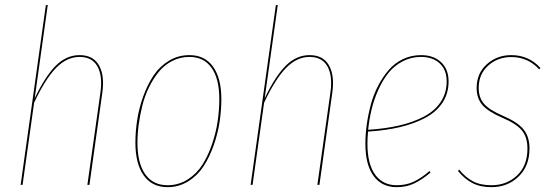

<svg xmlns="http://www.w3.org/2000/svg" viewBox="-20 -752 2249 781"><path d="M303.7 -527.8Q358.4 -527.8 382.1 -487.1Q405.8 -446.3 396.5 -377.4L343.8 0H335.4L388.7 -377Q397.9 -443.8 376.2 -482.2Q354.5 -520.5 303.7 -520.5Q252 -520.5 208 -475.6Q164.1 -430.7 118.7 -334L71.8 0H64L166.5 -731L174.3 -731.9L121.1 -352.1Q164.6 -442.9 207.5 -485.4Q250.5 -527.8 303.7 -527.8Z M661.6 9.3Q598.6 9.3 564.7 -38.3Q530.8 -85.9 530.8 -171.4Q530.8 -217.3 538.1 -264.6Q545.4 -312 562.5 -359.6Q579.6 -407.2 604.2 -444.3Q628.9 -481.4 666.7 -504.6Q704.6 -527.8 750.5 -527.8Q813 -527.8 846.7 -480.7Q880.4 -433.6 880.4 -348.6Q880.4 -303.7 873.3 -256.6Q866.2 -209.5 849.4 -161.4Q832.5 -113.3 808.1 -75.7Q783.7 -38.1 745.6 -14.4Q707.5 9.3 661.6 9.3ZM661.6 1.5Q706.5 1.5 743.4 -22Q780.3 -45.4 803.5 -82.3Q826.7 -119.1 842.8 -166.5Q858.9 -213.9 865.5 -259.8Q872.1 -305.7 872.1 -349.1Q872.1 -431.6 840.6 -476.1Q809.1 -520.5 750.5 -520.5Q713.4 -520.5 681.4 -504.4Q649.4 -488.3 626.7 -460.7Q604 -433.1 586.7 -398.2Q569.3 -363.3 559.3 -323.5Q549.3 -283.7 544.2 -245.6Q539.1 -207.5 539.1 -170.9Q539.1 -88.4 570.6 -43.5Q602.1 1.5 661.6 1.5Z M1239.3 -527.8Q1293.9 -527.8 1317.6 -487.1Q1341.3 -446.3 1332 -377.4L1279.3 0H1271L1324.2 -377Q1333.5 -443.8 1311.8 -482.2Q1290 -520.5 1239.3 -520.5Q1187.5 -520.5 1143.6 -475.6Q1099.6 -430.7 1054.2 -334L1007.3 0H999.5L1102.1 -731L1109.9 -731.9L1056.6 -352.1Q1100.1 -442.9 1143.1 -485.4Q1186 -527.8 1239.3 -527.8Z M1804.7 -420.9Q1804.7 -371.6 1779.5 -333.7Q1754.4 -295.9 1708.7 -272Q1663.1 -248 1605.5 -234.6Q1547.9 -221.2 1477.1 -216.8Q1474.6 -188.5 1474.6 -167.5Q1474.6 -85 1505.9 -41.7Q1537.1 1.5 1593.8 1.5Q1631.3 1.5 1661.9 -12.5Q1692.4 -26.4 1727.1 -56.2L1731.4 -50.3Q1694.8 -19.5 1663.3 -5.1Q1631.8 9.3 1593.8 9.3Q1533.2 9.3 1499.8 -36.1Q1466.3 -81.5 1466.3 -167Q1466.3 -205.6 1471.9 -245.6Q1477.5 -285.6 1488.5 -326.7Q1499.5 -367.7 1518.3 -403.6Q1537.1 -439.5 1561.3 -467.5Q1585.4 -495.6 1619.4 -511.7Q1653.3 -527.8 1692.9 -527.8Q1743.2 -527.8 1773.9 -499.3Q1804.7 -470.7 1804.7 -420.9ZM1692.4 -520.5Q1652.3 -520.5 1618.2 -502.7Q1584 -484.9 1560.5 -455.8Q1537.1 -426.8 1519.3 -387.5Q1501.5 -348.1 1491.7 -307.6Q1481.9 -267.1 1477.5 -224.1Q1547.9 -228.5 1604.5 -241.7Q1661.1 -254.9 1705.1 -278.1Q1749 -301.3 1772.9 -337.6Q1796.9 -374 1796.9 -420.9Q1796.9 -467.8 1768.6 -494.1Q1740.2 -520.5 1692.4 -520.5Z M2059.6 -527.8Q2131.3 -527.8 2178.7 -475.1L2172.9 -470.2Q2127.4 -520 2059.6 -520Q2004.9 -520 1966.1 -485.4Q1927.2 -450.7 1927.2 -394.5Q1927.2 -354.5 1949.2 -329.3Q1971.2 -304.2 2028.3 -279.8Q2085.9 -254.9 2109.9 -225.3Q2133.8 -195.8 2133.8 -147.9Q2133.8 -76.2 2089.1 -33.4Q2044.4 9.3 1979 9.3Q1932.6 9.3 1900.4 -8.1Q1868.2 -25.4 1842.8 -56.6L1848.1 -62Q1872.6 -31.2 1903.1 -14.9Q1933.6 1.5 1979 1.5Q2041 1.5 2083.3 -38.3Q2125.5 -78.1 2125.5 -147.5Q2125.5 -193.4 2103.3 -220.9Q2081.1 -248.5 2024.4 -272.5Q1965.3 -297.9 1942.1 -325Q1918.9 -352.1 1918.9 -394.5Q1918.9 -453.6 1960.2 -490.7Q2001.5 -527.8 2059.6 -527.8Z"/></svg>

Font: Fira Sans Compressed Eight
Style: Italic
Weight: 100
Width: 3
Italic angle: -8°
Designer: Carrois Corporate & Edenspiekermann AG
Foundry: Carrois Corporate GbR & Edenspiekermann AG
Version: Version 4.203;PS 004.203;hotconv 1.0.88;makeotf.lib2.5.64775